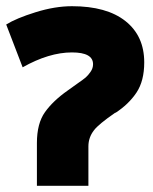

<svg xmlns="http://www.w3.org/2000/svg" viewBox="-37 -578 494 619"><path d="M248 -106V21H82V-117Q82 -180 108 -216.5Q134 -253 181 -286Q190 -293 211 -307.5Q232 -322 239.5 -328.5Q247 -335 255 -346.5Q263 -358 263 -371Q263 -409 195 -409Q121 -409 36 -361L-17 -499Q15 -519 77.5 -538.5Q140 -558 195 -558Q307 -558 367.5 -510Q428 -462 428 -377Q428 -317 403 -279.5Q378 -242 335 -214V-215Q280 -177 266 -158Q248 -135 248 -106Z"/></svg>

Font: Repo
Style: ExtraBold
Weight: 800
Designer: Stefan Peev
Foundry: Context Ltd
Version: Version 001.000